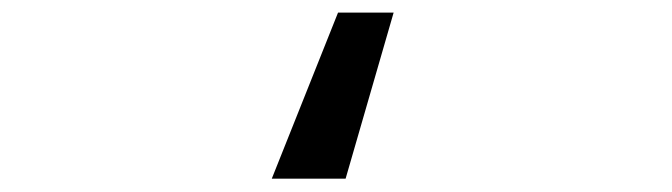

<svg xmlns="http://www.w3.org/2000/svg" viewBox="-20 -166 1040 297"><path d="M514.6 110.4H400.4L502.9 -146.5H588.9Z"/></svg>

Font: GenEi Gothic M Regular
Style: Regular
Weight: 400
Designer: o_tamon (Modified); [Source Han Sans]
Ryoko NISHIZUKA  (kana & ideographs); Paul D. Hunt (Latin, Greek & Cyrillic); Wenl
Version: Version 1.1a;Original Version 1.004